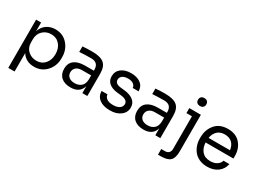

<svg xmlns="http://www.w3.org/2000/svg" viewBox="-44 -1538 3392 2531"><g transform="rotate(30 1652.0 -272.0)"><path d="M188 200H92V-534H168V-403Q193 -477 249.5 -514.5Q306 -552 380 -552Q494 -552 565.5 -471.5Q637 -391 637 -276V-258Q637 -143 563.5 -62.5Q490 18 378 18Q250 18 188 -80ZM363 -66Q443 -66 492 -121.5Q541 -177 541 -267Q541 -357 492 -412.5Q443 -468 363 -468Q288 -468 236 -418.5Q184 -369 184 -287V-241Q184 -161 236.5 -113.5Q289 -66 363 -66Z M929 14Q838 14 786.5 -31.5Q735 -77 735 -160Q735 -244 791.5 -288Q848 -332 953 -332H1088V-345Q1088 -456 976 -456Q885 -456 797 -450V-534Q861 -540 944 -540Q1069 -540 1124.5 -494Q1180 -448 1180 -338V0H1104V-106Q1069 14 929 14ZM1088 -198V-260H949Q892 -260 860.5 -232.5Q829 -205 829 -160Q829 -115 860.5 -88.5Q892 -62 949 -62Q1006 -62 1045.5 -94Q1085 -126 1088 -198Z M1531 16Q1427 16 1369 -28.5Q1311 -73 1309 -152H1399Q1401 -116 1433 -91Q1465 -66 1531 -66Q1593 -66 1628 -90.5Q1663 -115 1663 -154Q1663 -219 1557 -230L1499 -236Q1419 -245 1373 -283Q1327 -321 1327 -387Q1327 -462 1383.5 -506Q1440 -550 1531 -550Q1623 -550 1678 -509Q1733 -468 1735 -391H1645Q1643 -425 1614 -446.5Q1585 -468 1531 -468Q1477 -468 1447 -445.5Q1417 -423 1417 -387Q1417 -326 1505 -316L1563 -310Q1652 -301 1702.5 -261.5Q1753 -222 1753 -154Q1753 -79 1691 -31.5Q1629 16 1531 16Z M2040 14Q1949 14 1897.5 -31.5Q1846 -77 1846 -160Q1846 -244 1902.5 -288Q1959 -332 2064 -332H2199V-345Q2199 -456 2087 -456Q1996 -456 1908 -450V-534Q1972 -540 2055 -540Q2180 -540 2235.5 -494Q2291 -448 2291 -338V0H2215V-106Q2180 14 2040 14ZM2199 -198V-260H2060Q2003 -260 1971.5 -232.5Q1940 -205 1940 -160Q1940 -115 1971.5 -88.5Q2003 -62 2060 -62Q2117 -62 2156.5 -94Q2196 -126 2199 -198Z M2578 -644.5Q2562 -628 2531 -628Q2500 -628 2484 -644.5Q2468 -661 2468 -688Q2468 -715 2484 -731.5Q2500 -748 2531 -748Q2562 -748 2578 -731.5Q2594 -715 2594 -688Q2594 -661 2578 -644.5ZM2415 204H2373V118H2429Q2467 118 2487.5 97Q2508 76 2508 39V-458H2424V-534H2600V25Q2600 125 2558 164.5Q2516 204 2415 204Z M3011 18Q2943 18 2890.5 -6Q2838 -30 2806.5 -70Q2775 -110 2759.5 -157.5Q2744 -205 2744 -258V-276Q2744 -389 2811.5 -470.5Q2879 -552 3005 -552Q3128 -552 3194 -476Q3260 -400 3260 -292V-249H2836Q2841 -166 2884.5 -116Q2928 -66 3011 -66Q3072 -66 3112 -93Q3152 -120 3161 -159H3251Q3234 -76 3170 -29Q3106 18 3011 18ZM2840 -321H3166Q3157 -391 3116 -429.5Q3075 -468 3005 -468Q2935 -468 2893.5 -428.5Q2852 -389 2840 -321Z"/></g></svg>

Font: Sora
Style: Regular
Weight: 400
Designer: Jonathan Barnbrook, Julián Moncada
Foundry: Barnbrook Fonts
Version: Version 2.000